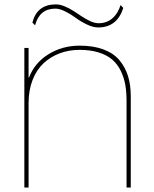

<svg xmlns="http://www.w3.org/2000/svg" viewBox="-20 -846 695 866"><path d="M569.8 -412.1V0H550.8V-390.1Q550.8 -430.7 545.2 -463.1Q539.6 -495.6 524.9 -525.9Q510.3 -556.2 486.8 -576.7Q463.4 -597.2 426 -609.1Q388.7 -621.1 338.9 -621.1Q291 -621.1 249.8 -605.7Q208.5 -590.3 176.8 -561Q145 -531.7 127 -485.4Q108.9 -439 108.9 -380.9V0H89.8V-629.9H108.9V-496.1H110.8Q136.2 -563 199 -601.6Q261.7 -640.1 338.9 -640.1Q401.4 -640.1 446.8 -623Q492.2 -606 518.6 -574.5Q544.9 -543 557.4 -502.9Q569.8 -462.9 569.8 -412.1ZM523.9 -823.2 536.1 -810.1Q507.8 -722.2 422.9 -722.2Q399.9 -722.2 372.3 -735.4Q344.7 -748.5 323 -764.6Q301.3 -780.8 275.4 -793.9Q249.5 -807.1 230 -807.1Q158.2 -807.1 138.2 -731.9L126 -744.1Q147 -826.2 231.9 -826.2Q250.5 -826.2 271.7 -817.4Q293 -808.6 312.3 -796.1Q331.5 -783.7 350.1 -771.2Q368.7 -758.8 388.4 -750Q408.2 -741.2 424.8 -741.2Q460.9 -741.2 486.3 -762.7Q511.7 -784.2 523.9 -823.2Z"/></svg>

Font: Sinkin Sans 100 Thin
Style: Regular
Weight: 100
Designer: Keith Bates
Foundry: K-Type
Version: Sinkin Sans (version 1.0)  by Keith Bates   •   © 2014   www